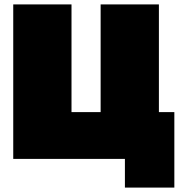

<svg xmlns="http://www.w3.org/2000/svg" viewBox="-20 -720 825 870"><path d="M546 130V0H40V-700H304V-212H436V-700H700V-212H770V130Z"/></svg>

Font: Golos Text Black
Style: Regular
Weight: 900
Designer: A.Korolkova, Vitaly Kuzmin
Foundry: ParaType Ltd
Version: Version 2.004